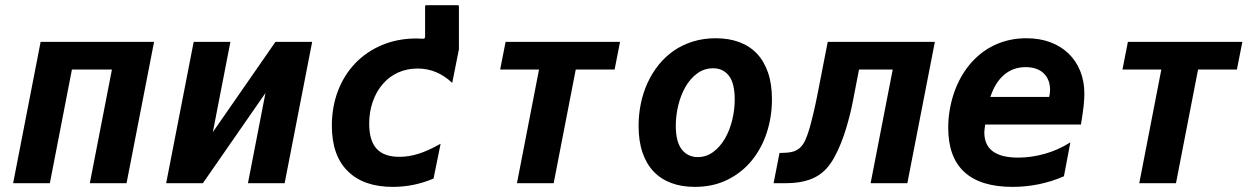

<svg xmlns="http://www.w3.org/2000/svg" viewBox="-20 -709 4856 743"><path d="M137.2 -546.9H576.2L469.7 0H327.6L413.1 -439.9H258.3L172.9 0H30.8Z M729.5 -546.9H871.6L803.7 -197.8L1045.9 -546.9H1188L1081.5 0H939.5L1007.3 -349.1L765.1 0H623Z M1354 -463.4Q1397.9 -509.3 1458.5 -534.7Q1519 -560.1 1591.3 -560.1Q1600.6 -560.1 1617.2 -559.1Q1625 -559.1 1625 -566.4V-684.1Q1625 -689 1629.9 -689H1751Q1755.9 -689 1755.9 -684.1V-518.1L1730 -388.2Q1671.4 -443.8 1596.2 -443.8Q1554.7 -443.8 1520.3 -428.2Q1485.8 -412.6 1460.9 -383.3Q1436 -354.5 1422.4 -315.2Q1408.7 -275.9 1408.7 -230.5Q1408.7 -164.6 1437.5 -133.3Q1466.3 -102.1 1525.9 -102.1Q1562 -102.1 1599.9 -114Q1637.7 -126 1685.1 -152.8L1657.7 -18.1Q1582.5 14.2 1500 14.2Q1388.2 14.2 1327.1 -45.4Q1264.2 -106 1264.2 -223.1Q1264.2 -294.4 1287.4 -356Q1310.5 -417.5 1354 -463.4Z M2065.9 -439.9H1915.5L1936.5 -546.9H2379.4L2358.4 -439.9H2208L2122.6 0H1980.5Z M2668.5 14.2Q2618.2 14.2 2577.9 -0.7Q2537.6 -15.6 2509.5 -45.2Q2481.4 -74.7 2466.3 -118.9Q2451.2 -163.1 2451.2 -221.7Q2451.2 -266.1 2460 -308.6Q2468.8 -351.1 2486.1 -388.7Q2503.4 -426.3 2528.8 -458Q2554.2 -489.7 2587.4 -512.7Q2620.6 -535.6 2661.4 -548.3Q2702.1 -561 2750 -561Q2800.3 -561 2840.6 -546.1Q2880.9 -531.2 2908.9 -501.7Q2937 -472.2 2952.1 -428Q2967.3 -383.8 2967.3 -324.7Q2967.3 -257.8 2947.5 -196.5Q2927.7 -135.3 2889.6 -88.4Q2851.6 -41.5 2795.9 -13.7Q2740.2 14.2 2668.5 14.2ZM2680.2 -101.1Q2712.9 -101.1 2739.5 -120.6Q2766.1 -140.1 2784.7 -171.6Q2803.2 -203.1 2813.2 -243.2Q2823.2 -283.2 2823.2 -324.2Q2823.2 -386.7 2800.8 -415.8Q2778.3 -444.8 2739.7 -444.8Q2705.1 -444.8 2678 -424.8Q2650.9 -404.8 2632.6 -372.8Q2614.3 -340.8 2604.7 -301.3Q2595.2 -261.7 2595.2 -222.7Q2595.2 -160.2 2618.4 -130.6Q2641.6 -101.1 2680.2 -101.1Z M2996.6 -117.2H3001.5Q3026.9 -117.2 3044.2 -121.1Q3061.5 -125 3074 -135.5Q3086.4 -146 3095.5 -165Q3104.5 -184.1 3113.3 -214.4Q3116.7 -227.1 3120.8 -242.9Q3125 -258.8 3128.9 -275.6Q3132.8 -292.5 3136.5 -309.6Q3140.1 -326.7 3143.1 -341.8L3183.1 -546.9H3597.7L3491.2 0H3349.1L3434.6 -439.9H3304.2L3285.6 -343.8Q3283.7 -335 3280 -315.2Q3276.4 -295.4 3270 -269.5Q3263.7 -243.7 3254.9 -214.1Q3246.1 -184.6 3234.6 -155.5Q3223.1 -126.5 3208.7 -100.3Q3194.3 -74.2 3177.2 -55.7Q3150.4 -26.9 3111.6 -13.4Q3072.8 0 3020 0H2973.6Z M3898.4 14.2Q3774.9 14.2 3712.2 -43Q3649.4 -100.1 3649.4 -214.8Q3649.4 -248 3654.8 -281Q3660.2 -314 3670.4 -345.2Q3680.7 -376.5 3696 -405Q3711.4 -433.6 3731.4 -458Q3772.9 -508.3 3829.1 -534.7Q3885.3 -561 3952.1 -561Q4002.9 -561 4044.2 -545.7Q4085.4 -530.3 4114.7 -502.2Q4144 -474.1 4160.2 -434.3Q4176.3 -394.5 4176.3 -345.7Q4176.3 -325.2 4173.1 -296.6Q4169.9 -268.1 4163.1 -227.1H3792.5Q3791 -218.8 3790.3 -211.4Q3789.6 -204.1 3789.1 -196.8Q3789.1 -99.1 3919.9 -99.1Q3971.7 -99.1 4023.9 -114Q4076.2 -128.9 4122.1 -158.2L4097.2 -26.9Q4050.3 -6.3 4000.2 3.9Q3950.2 14.2 3898.4 14.2ZM4040 -334Q4043.5 -347.2 4043.5 -360.8Q4043.5 -401.9 4018.6 -425.5Q3993.7 -449.2 3948.7 -449.2Q3901.4 -449.2 3866.7 -420.4Q3832 -391.6 3812.5 -334Z M4474.1 -439.9H4323.7L4344.7 -546.9H4787.6L4766.6 -439.9H4616.2L4530.8 0H4388.7Z"/></svg>

Font: Hack
Style: Bold Italic
Weight: 700
Italic angle: -11°
Monospace: yes
Designer: Christopher Simpkins
Foundry: Christopher Simpkins
Version: Version 2.017; ttfautohint (v1.4.1) -l 4 -r 80 -G 350 -x 0 -